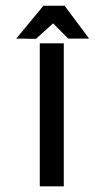

<svg xmlns="http://www.w3.org/2000/svg" viewBox="-20 -656 334 676"><path d="M293.9 -520H220.2L167 -573.7L106.9 -519.5H91.3H81.1L65.4 -520H37.1L132.8 -635.7H207.5ZM204.6 0H120.1V-503.4H204.6Z"/></svg>

Font: Keraleeyam
Style: Regular
Weight: 400
Designer: Hussain K. H.
Foundry: Swathanthra Malayalam Computing(SMC) http://smc.org.in
Version: Version 3.0.0+20221109